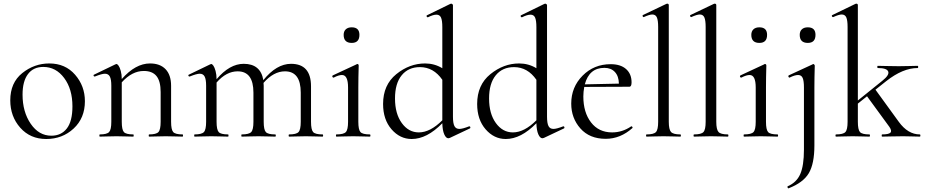

<svg xmlns="http://www.w3.org/2000/svg" viewBox="-20 -745 5044 1047"><path d="M232 13Q145 13 90.5 -48.5Q36 -110 36 -198Q36 -294 101.5 -346.5Q167 -399 249 -399Q336 -399 389.5 -337.5Q443 -276 443 -193Q443 -101 381.5 -44Q320 13 232 13ZM260 -5Q314 -5 344.5 -44.5Q375 -84 375 -165Q375 -259 330 -319.5Q285 -380 216 -380Q162 -380 132.5 -341Q103 -302 103 -229Q103 -135 147.5 -70Q192 -5 260 -5Z M976 -12Q978 -12 978 -6Q978 0 976 0Q965 0 934 -1Q903 -2 884 -2Q866 -2 835 -1Q804 0 793 0Q791 0 791 -6Q791 -12 793 -12Q832 -12 844 -25Q856 -38 856 -81V-243Q856 -302 833.5 -330Q811 -358 764 -358Q700 -358 644 -296V-81Q644 -38 655.5 -25Q667 -12 707 -12Q709 -12 709 -6Q709 0 707 0Q696 0 665 -1Q634 -2 615 -2Q597 -2 566 -1Q535 0 524 0Q522 0 522 -6Q522 -12 524 -12Q563 -12 575 -25Q587 -38 587 -81V-278Q587 -312 579 -327.5Q571 -343 552 -343Q536 -343 498 -328Q495 -327 492.5 -329Q490 -331 490 -334Q490 -337 493 -338L609 -394Q615 -396 615 -396Q620 -396 626.5 -387Q633 -378 638.5 -358.5Q644 -339 644 -314Q719 -399 798 -399Q853 -399 883 -367.5Q913 -336 913 -277V-81Q913 -38 924.5 -25Q936 -12 976 -12Z M1739 -12Q1742 -12 1742 -6Q1742 0 1739 0Q1728 0 1697.5 -1Q1667 -2 1648 -2Q1629 -2 1598.5 -1Q1568 0 1557 0Q1554 0 1554 -6Q1554 -12 1557 -12Q1596 -12 1608 -25Q1620 -38 1620 -81V-240Q1620 -356 1534 -356Q1472 -356 1417 -293Q1418 -288 1418 -277V-81Q1418 -38 1429.5 -25Q1441 -12 1481 -12Q1484 -12 1484 -6Q1484 0 1481 0Q1470 0 1439.5 -1Q1409 -2 1390 -2Q1371 -2 1340 -1Q1309 0 1298 0Q1296 0 1296 -6Q1296 -12 1298 -12Q1338 -12 1350 -25Q1362 -38 1362 -81V-240Q1362 -356 1276 -356Q1214 -356 1161 -295V-81Q1161 -38 1172.5 -25Q1184 -12 1224 -12Q1226 -12 1226 -6Q1226 0 1224 0Q1213 0 1182 -1Q1151 -2 1132 -2Q1114 -2 1083 -1Q1052 0 1041 0Q1039 0 1039 -6Q1039 -12 1041 -12Q1080 -12 1092 -25Q1104 -38 1104 -81V-278Q1104 -312 1096 -327.5Q1088 -343 1069 -343Q1053 -343 1015 -328Q1012 -327 1009.5 -329Q1007 -331 1007 -334Q1007 -337 1010 -338L1126 -394Q1132 -396 1132 -396Q1137 -396 1143.5 -387Q1150 -378 1155.5 -358Q1161 -338 1161 -313Q1232 -397 1309 -397Q1401 -397 1416 -308Q1488 -397 1567 -397Q1676 -397 1676 -274V-81Q1676 -38 1687.5 -25Q1699 -12 1739 -12Z M1898 -511Q1854 -511 1854 -555Q1854 -574 1865.5 -585Q1877 -596 1898 -596Q1940 -596 1940 -555Q1940 -511 1898 -511ZM1814 0Q1812 0 1812 -6Q1812 -12 1814 -12Q1854 -12 1866 -25Q1878 -38 1878 -81V-268Q1878 -336 1845 -336Q1827 -336 1800 -322Q1797 -321 1794.5 -323.5Q1792 -326 1792 -329Q1792 -332 1795 -334L1924 -394Q1926 -396 1928 -396Q1936 -396 1936 -387Q1936 -383 1935.5 -366.5Q1935 -350 1934.5 -323.5Q1934 -297 1934 -269V-81Q1934 -38 1945.5 -25Q1957 -12 1997 -12Q2000 -12 2000 -6Q2000 0 1997 0Q1986 0 1955.5 -1Q1925 -2 1906 -2Q1887 -2 1856 -1Q1825 0 1814 0Z M2538 -56Q2540 -57 2542.5 -55Q2545 -53 2545 -50Q2545 -47 2543 -45L2433 7Q2427 9 2425 9Q2412 9 2402.5 -12.5Q2393 -34 2392 -73Q2308 13 2225 13Q2161 13 2115 -40Q2069 -93 2069 -178Q2069 -282 2141 -340.5Q2213 -399 2298 -399Q2349 -399 2392 -373V-597Q2392 -633 2385 -649Q2378 -665 2360 -665Q2342 -665 2314 -651Q2311 -650 2308.5 -652.5Q2306 -655 2306 -658Q2306 -661 2309 -662L2436 -724Q2439 -725 2441 -725Q2443 -725 2446.5 -722.5Q2450 -720 2450 -717V-109Q2450 -73 2458 -57.5Q2466 -42 2485 -42Q2502 -42 2538 -56ZM2264 -23Q2326 -23 2392 -89V-310Q2344 -379 2270 -379Q2207 -379 2170.5 -334.5Q2134 -290 2134 -208Q2134 -125 2171 -74Q2208 -23 2264 -23Z M3051 -56Q3053 -57 3055.5 -55Q3058 -53 3058 -50Q3058 -47 3056 -45L2946 7Q2940 9 2938 9Q2925 9 2915.5 -12.5Q2906 -34 2905 -73Q2821 13 2738 13Q2674 13 2628 -40Q2582 -93 2582 -178Q2582 -282 2654 -340.5Q2726 -399 2811 -399Q2862 -399 2905 -373V-597Q2905 -633 2898 -649Q2891 -665 2873 -665Q2855 -665 2827 -651Q2824 -650 2821.5 -652.5Q2819 -655 2819 -658Q2819 -661 2822 -662L2949 -724Q2952 -725 2954 -725Q2956 -725 2959.5 -722.5Q2963 -720 2963 -717V-109Q2963 -73 2971 -57.5Q2979 -42 2998 -42Q3015 -42 3051 -56ZM2777 -23Q2839 -23 2905 -89V-310Q2857 -379 2783 -379Q2720 -379 2683.5 -334.5Q2647 -290 2647 -208Q2647 -125 2684 -74Q2721 -23 2777 -23Z M3422 -56Q3423 -57 3425.5 -55.5Q3428 -54 3429 -51.5Q3430 -49 3429 -47Q3363 12 3283 12Q3195 12 3145 -44.5Q3095 -101 3095 -180Q3095 -270 3157 -332.5Q3219 -395 3310 -395Q3364 -395 3394 -368.5Q3424 -342 3424 -296Q3424 -272 3412 -272L3166 -271Q3161 -244 3161 -219Q3161 -132 3203 -77.5Q3245 -23 3318 -23Q3374 -23 3422 -56ZM3276 -375Q3193 -375 3169 -285L3355 -289Q3354 -330 3333 -352.5Q3312 -375 3276 -375Z M3506 0Q3503 0 3503 -6Q3503 -12 3506 -12Q3545 -12 3557 -25Q3569 -38 3569 -81V-598Q3569 -634 3562 -650Q3555 -666 3537 -666Q3522 -666 3491 -652Q3489 -651 3486.5 -653.5Q3484 -656 3484 -659Q3484 -662 3486 -663L3614 -724Q3616 -725 3618 -725Q3627 -725 3627 -717V-81Q3627 -39 3639 -25.5Q3651 -12 3690 -12Q3693 -12 3693 -6Q3693 0 3690 0Q3680 0 3649 -1Q3618 -2 3598 -2Q3579 -2 3548 -1Q3517 0 3506 0Z M3765 0Q3762 0 3762 -6Q3762 -12 3765 -12Q3804 -12 3816 -25Q3828 -38 3828 -81V-598Q3828 -634 3821 -650Q3814 -666 3796 -666Q3781 -666 3750 -652Q3748 -651 3745.5 -653.5Q3743 -656 3743 -659Q3743 -662 3745 -663L3873 -724Q3875 -725 3877 -725Q3886 -725 3886 -717V-81Q3886 -39 3898 -25.5Q3910 -12 3949 -12Q3952 -12 3952 -6Q3952 0 3949 0Q3939 0 3908 -1Q3877 -2 3857 -2Q3838 -2 3807 -1Q3776 0 3765 0Z M4121 -511Q4077 -511 4077 -555Q4077 -574 4088.5 -585Q4100 -596 4121 -596Q4163 -596 4163 -555Q4163 -511 4121 -511ZM4037 0Q4035 0 4035 -6Q4035 -12 4037 -12Q4077 -12 4089 -25Q4101 -38 4101 -81V-268Q4101 -336 4068 -336Q4050 -336 4023 -322Q4020 -321 4017.5 -323.5Q4015 -326 4015 -329Q4015 -332 4018 -334L4147 -394Q4149 -396 4151 -396Q4159 -396 4159 -387Q4159 -383 4158.5 -366.5Q4158 -350 4157.5 -323.5Q4157 -297 4157 -269V-81Q4157 -38 4168.5 -25Q4180 -12 4220 -12Q4223 -12 4223 -6Q4223 0 4220 0Q4209 0 4178.5 -1Q4148 -2 4129 -2Q4110 -2 4079 -1Q4048 0 4037 0Z M4385 -511Q4341 -511 4341 -555Q4341 -574 4352.5 -585Q4364 -596 4385 -596Q4427 -596 4427 -555Q4427 -511 4385 -511ZM4423 -387Q4423 -383 4422.5 -366.5Q4422 -350 4421.5 -323.5Q4421 -297 4421 -269V48Q4421 148 4390.5 199.5Q4360 251 4280 282Q4277 283 4275 278Q4273 273 4275 271Q4324 250 4344 204Q4364 158 4364 71V-268Q4364 -304 4357 -320Q4350 -336 4332 -336Q4314 -336 4286 -322Q4284 -321 4281.5 -323.5Q4279 -326 4279 -329Q4279 -332 4281 -334L4411 -394Q4413 -396 4414 -396Q4417 -396 4420 -393Q4423 -390 4423 -387Z M4996 -12Q4999 -12 4999 -6Q4999 0 4996 0Q4985 0 4954.5 -1Q4924 -2 4905 -2Q4877 -2 4840 -1Q4803 0 4790 0Q4788 0 4788 -6Q4788 -12 4790 -12Q4826 -12 4835.5 -21.5Q4845 -31 4830 -53L4708 -220L4658 -180V-81Q4658 -38 4669.5 -25Q4681 -12 4721 -12Q4724 -12 4724 -6Q4724 0 4721 0Q4710 0 4679.5 -1Q4649 -2 4630 -2Q4611 -2 4580.5 -1Q4550 0 4539 0Q4536 0 4536 -6Q4536 -12 4539 -12Q4578 -12 4590 -25Q4602 -38 4602 -81V-598Q4602 -634 4595 -650Q4588 -666 4570 -666Q4555 -666 4524 -652Q4521 -651 4518.5 -653.5Q4516 -656 4516 -659Q4516 -662 4519 -663L4645 -724Q4647 -725 4649 -725Q4658 -725 4658 -717V-197L4792 -305Q4831 -336 4823.5 -355Q4816 -374 4767 -374Q4764 -374 4764 -380Q4764 -386 4767 -386Q4780 -386 4815.5 -385Q4851 -384 4881 -384Q4909 -384 4941 -385Q4973 -386 4984 -386Q4987 -386 4987 -380Q4987 -374 4984 -374Q4903 -374 4812 -302L4754 -256L4881 -81Q4931 -12 4996 -12Z"/></svg>

Font: Cormorant Infant
Style: Regular
Weight: 400
Designer: Christian Thalmann (Catharsis Fonts)
Version: Version 1.000;PS 002.000;hotconv 1.0.88;makeotf.lib2.5.64775